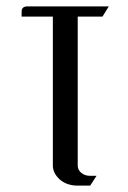

<svg xmlns="http://www.w3.org/2000/svg" viewBox="-20 -458 401 603"><path d="M47.9 -405.8V-421.9Q47.9 -438 66.9 -438H321.8L301.8 -405.8H224.1V62Q224.1 75.2 234.9 84.5Q246.1 94.2 263.2 94.2H283.2L263.2 125H224.1Q190.4 125 168 106Q146 85.9 146 62V-405.8Z"/></svg>

Font: Hhenum
Style: Regular
Weight: 400
Designer: T. Christopher White
Version: Version 1.0